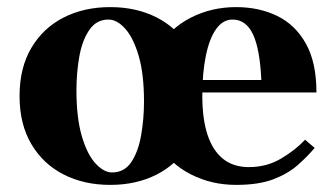

<svg xmlns="http://www.w3.org/2000/svg" viewBox="-20 -510 938 540"><path d="M290 -490Q364 -490 421.5 -460.5Q479 -431 512 -375Q545 -319 545 -240Q545 -161 512 -105Q479 -49 421.5 -19.5Q364 10 290 10Q216 10 158.5 -19.5Q101 -49 68 -105Q35 -161 35 -240Q35 -319 68 -375Q101 -431 158.5 -460.5Q216 -490 290 -490ZM295 -25Q330 -25 349.5 -54.5Q369 -84 377 -130Q385 -176 385 -224Q385 -302 370 -353Q355 -404 332 -429.5Q309 -455 285 -455Q251 -455 231 -425.5Q211 -396 203 -350.5Q195 -305 195 -256Q195 -179 210 -127.5Q225 -76 248.5 -50.5Q272 -25 295 -25ZM680 -40Q730 -40 770.5 -64Q811 -88 838 -117L865 -94Q844 -69 816.5 -45Q789 -21 748 -5.5Q707 10 644 10Q575 10 517 -19.5Q459 -49 424 -105Q389 -161 389 -240Q389 -319 424 -375Q459 -431 517 -460.5Q575 -490 644 -490Q709 -490 760 -465Q811 -440 840.5 -387Q870 -334 870 -250H514V-285H715Q711 -372 691.5 -413.5Q672 -455 634 -455Q607 -455 588 -428.5Q569 -402 559 -353.5Q549 -305 549 -240Q549 -176 563.5 -131.5Q578 -87 607 -63.5Q636 -40 680 -40Z"/></svg>

Font: Brygada 1918
Style: Bold
Weight: 700
Designer: Mateusz Machalski | Borys Kosmynka | Przemek Hoffer
Foundry: NIEPODLEGLA 2018
Version: Version 3.006